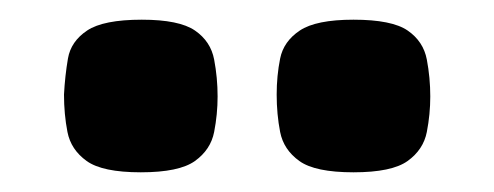

<svg xmlns="http://www.w3.org/2000/svg" viewBox="-20 -725 502 195"><path d="M339 -550Q300 -550 284 -561.5Q268 -573 264.5 -591Q261 -609 261 -629Q261 -648 264.5 -665.5Q268 -683 284.5 -694Q301 -705 339 -705Q378 -705 394 -694Q410 -683 413.5 -664.5Q417 -646 417 -627Q417 -609 413.5 -591Q410 -573 394 -561.5Q378 -550 339 -550ZM123 -550Q84 -550 68 -561.5Q52 -573 48.5 -591Q45 -609 45 -629Q46 -648 49 -665.5Q52 -683 68.5 -694Q85 -705 124 -705Q162 -705 178 -694Q194 -683 197.5 -664.5Q201 -646 201 -627Q201 -609 197.5 -591Q194 -573 178 -561.5Q162 -550 123 -550Z"/></svg>

Font: Fredoka SemiCondensed SemiBold
Style: Regular
Weight: 600
Width: 4
Designer: Ben Nathan
Foundry: Milena B. Brandão, Ben Nathan
Version: Version 2.001